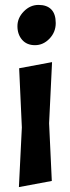

<svg xmlns="http://www.w3.org/2000/svg" viewBox="-20 -762 284 782"><path d="M192 -509 180 -260 191 -25 57 0 69 -243 58 -484ZM51 -655.5Q51 -689 77 -715.5Q103 -742 137 -742Q171 -742 189 -723.5Q207 -705 207 -668Q207 -631 181.5 -604.5Q156 -578 122.5 -578Q89 -578 70 -600Q51 -622 51 -655.5Z"/></svg>

Font: Acme
Style: Regular
Weight: 400
Designer: Juan Pablo del Peral
Foundry: Juan Pablo del Peral
Version: Version 1.002